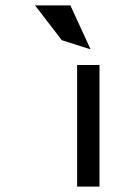

<svg xmlns="http://www.w3.org/2000/svg" viewBox="-20 -692 516 712"><path d="M241 -672H110L209 -543L316 -509ZM349 -451H266V0H349Z"/></svg>

Font: Charger Monospace
Style: Regular
Weight: 400
Designer: Jasper
Foundry: Cannot Into Space Fonts
Version: Version 0.980